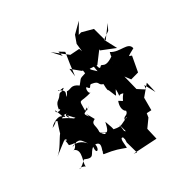

<svg xmlns="http://www.w3.org/2000/svg" viewBox="-254 -1038 1274 1333"><g transform="rotate(-30 382.5 -371.5)"><path d="M297 -256C256 -306 288 -285 334 -324C259 -261 354 -351 292 -305C294 -413 282 -361 392 -398C365 -386 372 -460 386 -438C407 -407 404 -452 424 -445C486 -436 454 -414 495 -402C495 -400 495 -341 504 -349C541 -264 521 -283 551 -329C554 -232 528 -297 582 -278C537 -224 573 -225 525 -250C496 -175 553 -146 538 -176C543 -121 498 -148 499 -109C543 -156 493 -73 522 -122C446 -94 467 -78 367 -103C408 -66 408 -82 375 -169C350 -54 336 -124 303 -118C359 -106 335 -70 304 -128C309 -183 277 -201 321 -223L286 -286ZM754 -454C790 -501 691 -456 799 -514C788 -573 706 -533 644 -573C623 -505 663 -524 646 -546C615 -471 608 -474 656 -554C554 -474 557 -546 536 -515C515 -497 518 -578 512 -551C495 -558 494 -551 504 -500C456 -546 462 -533 475 -564C411 -584 414 -581 422 -531C364 -513 384 -519 347 -476C294 -516 278 -480 250 -486C229 -436 205 -470 221 -387C207 -484 279 -476 201 -523C190 -502 276 -537 226 -505C211 -500 202 -507 190 -487C169 -454 148 -469 138 -405C170 -398 99 -378 113 -413C150 -324 121 -364 180 -351C129 -361 198 -281 166 -343C228 -273 211 -307 194 -295C220 -264 194 -302 211 -289C128 -350 114 -335 137 -346C174 -318 137 -391 124 -339C150 -370 77 -366 37 -315C100 -346 58 -349 90 -340C71 -288 58 -240 63 -256C40 -229 10 -160 -34 -125C80 -212 66 -210 82 -194C53 -178 69 -233 75 -155C157 -130 143 -183 203 -88C171 -141 112 -150 90 -132C129 -138 155 -167 117 -152C114 -117 78 -100 86 -109C150 -87 88 11 104 32C45 -3 32 67 116 -17C192 16 172 -29 215 -61C208 3 247 -22 236 -68C296 -65 244 4 259 1C298 -27 245 -5 252 20C344 33 365 45 414 62C417 48 399 -31 428 -13C434 34 453 -40 444 -41C438 -61 399 11 489 -38C436 -29 472 -37 437 -147L466 -40L435 -68L432 30L459 126L435 121L537 115L624 110L603 19L649 -45L654 -77L692 -79V-179L760 -260L780 -174L737 -255L732 -222L676 -258L647 -375L678 -334L743 -352L767 -483ZM336 -754 377 -729 363 -640 351 -548 343 -612 410 -557 469 -542 524 -538 600 -639 598 -736 590 -617 702 -572 652 -666 708 -706 732 -755 659 -656 629 -767 540 -791 517 -784 567 -869 495 -798 473 -737 480 -674 471 -698 397 -693 288 -778 348 -713Z"/></g></svg>

Font: Hussar Lance
Style: Italic
Weight: 700
Foundry: Cannot Into Space Fonts, PlusOne Fonts
Version: Version 2.27